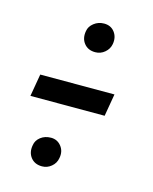

<svg xmlns="http://www.w3.org/2000/svg" viewBox="-75 -505 422 531"><g transform="rotate(15 136.0 -240.0)"><path d="M13.5 -207 24.5 -271H237L226 -207ZM155 -370Q134 -370 122.8 -384.5Q111.5 -399 115.5 -420Q117.5 -433.5 130 -443.2Q142.5 -453 159 -453Q178.5 -453 189.2 -438.8Q200 -424.5 196.5 -404.5Q194 -390 182.2 -380Q170.5 -370 155 -370ZM94.5 -27Q73.5 -27 62.2 -41.5Q51 -56 55 -77Q57 -91 69.2 -100.5Q81.5 -110 99 -110Q117 -110 128.2 -95.8Q139.5 -81.5 135.5 -61.5Q133 -46.5 121.2 -36.8Q109.5 -27 94.5 -27Z"/></g></svg>

Font: Anybody UltraExpanded Regular
Style: Italic
Weight: 400
Width: 9
Italic angle: -10°
Designer: Tyler Finck
Foundry: Etcetera Type Company
Version: Version 1.010; ttfautohint (v1.8.3) -l 8 -r 50 -G 200 -x 14 